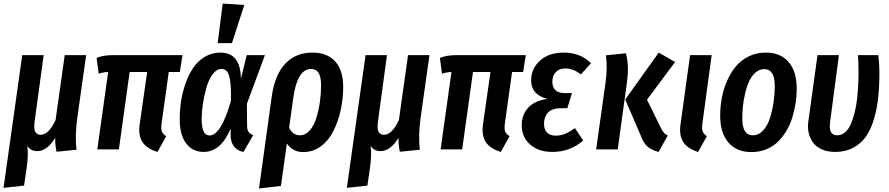

<svg xmlns="http://www.w3.org/2000/svg" viewBox="-32 -838 4984 1077"><path d="M401.9 -179.2Q387.7 -79.1 397 2L285.2 13.2Q276.4 -28.8 277.8 -64.9Q231.9 9.8 176.8 9.8Q141.1 9.8 121.1 -19Q128.4 28.8 117.2 106L103 203.1L-12.2 215.8L92.8 -528.8H212.9L162.1 -155.8Q156.7 -114.7 166 -98.4Q175.3 -82 195.8 -82Q241.7 -82 279.8 -165L331.1 -528.8H451.2Z M914.6 -434.1 874.5 -147Q870.1 -116.7 875.5 -101.6Q880.9 -86.4 900.4 -74.2L851.6 14.2Q792.5 -3.4 767.6 -40.5Q742.7 -77.6 751.5 -140.1L793.5 -434.1H695.3L634.8 0H513.7L574.7 -434.1Q552.2 -434.1 521.5 -424.8L509.8 -513.2Q545.9 -528.8 606.4 -528.8H991.7L976.6 -434.1Z M1217.3 -817.9 1338.4 -810.1 1269 -596.2H1189ZM1204.1 -543Q1317.9 -543 1319.3 -396L1352.1 -528.8H1454.1L1353 -255.9L1354 -130.9Q1354.5 -109.4 1362.8 -97.7Q1371.1 -85.9 1388.2 -80.1L1334 14.2Q1300.8 8.8 1281.2 -15.6Q1261.7 -40 1261.2 -81.1L1262.2 -117.2Q1207 14.2 1110.4 14.2Q1048.8 14.2 1012.5 -33Q976.1 -80.1 976.1 -168.9Q976.1 -219.2 983.6 -269.8Q991.2 -320.3 1008.8 -370.1Q1026.4 -419.9 1052 -457.8Q1077.6 -495.6 1116.9 -519.3Q1156.2 -543 1204.1 -543ZM1210 -451.2Q1182.6 -451.2 1160.4 -420.9Q1138.2 -390.6 1125.5 -345.5Q1112.8 -300.3 1106 -254.4Q1099.1 -208.5 1099.1 -170.9Q1099.1 -78.1 1143.1 -78.1Q1208 -78.1 1263.2 -272Q1265.1 -341.8 1259.5 -381.6Q1253.9 -421.4 1242.2 -436.3Q1230.5 -451.2 1210 -451.2Z M1720.7 -543Q1803.7 -543 1848.4 -493.2Q1893.1 -443.4 1893.1 -351.1Q1893.1 -284.7 1879.2 -220.9Q1865.2 -157.2 1838.6 -103.8Q1812 -50.3 1768.1 -17.6Q1724.1 15.1 1668.9 15.1Q1609.9 15.1 1577.1 -33.2L1543.9 205.1L1420.9 219.2L1492.7 -299.8Q1509.8 -418.9 1568.4 -481Q1627 -543 1720.7 -543ZM1649.9 -79.1Q1681.2 -79.1 1705.3 -106.4Q1729.5 -133.8 1742.7 -177.2Q1755.9 -220.7 1762.5 -267.1Q1769 -313.5 1769 -358.9Q1769 -407.2 1755.1 -429.2Q1741.2 -451.2 1712.9 -451.2Q1635.3 -451.2 1612.8 -287.1L1589.8 -122.1Q1609.4 -79.1 1649.9 -79.1Z M2327.6 -179.2Q2313.5 -79.1 2322.8 2L2210.9 13.2Q2202.1 -28.8 2203.6 -64.9Q2157.7 9.8 2102.5 9.8Q2066.9 9.8 2046.9 -19Q2054.2 28.8 2043 106L2028.8 203.1L1913.6 215.8L2018.6 -528.8H2138.7L2087.9 -155.8Q2082.5 -114.7 2091.8 -98.4Q2101.1 -82 2121.6 -82Q2167.5 -82 2205.6 -165L2256.8 -528.8H2377Z M2840.3 -434.1 2800.3 -147Q2795.9 -116.7 2801.3 -101.6Q2806.6 -86.4 2826.2 -74.2L2777.3 14.2Q2718.3 -3.4 2693.4 -40.5Q2668.5 -77.6 2677.2 -140.1L2719.2 -434.1H2621.1L2560.5 0H2439.5L2500.5 -434.1Q2478 -434.1 2447.3 -424.8L2435.5 -513.2Q2471.7 -528.8 2532.2 -528.8H2917.5L2902.3 -434.1Z M3065.4 14.2Q2989.7 14.2 2942.1 -27.1Q2894.5 -68.4 2894.5 -136.2Q2894.5 -193.8 2930.9 -233.9Q2967.3 -273.9 3039.6 -283.2Q2947.3 -305.7 2947.3 -387.2Q2947.3 -452.1 2996.6 -497.6Q3045.9 -543 3130.4 -543Q3224.6 -543 3283.2 -482.9L3226.6 -420.9Q3182.1 -454.1 3139.6 -454.1Q3104.5 -454.1 3085.4 -433.3Q3066.4 -412.6 3066.4 -380.9Q3066.4 -315.9 3135.3 -315.9H3176.3L3150.4 -231H3114.3Q3065.9 -231 3042.7 -207.3Q3019.5 -183.6 3019.5 -144Q3019.5 -112.3 3036.1 -94.7Q3052.7 -77.1 3085.4 -77.1Q3113.8 -77.1 3138.2 -87.4Q3162.6 -97.7 3193.4 -119.1L3239.3 -49.8Q3167.5 14.2 3065.4 14.2Z M3662.1 14.2Q3622.6 3.9 3599.4 -16.6Q3576.2 -37.1 3561 -80.1L3475.1 -279.8L3663.1 -543L3754.9 -490.2L3597.2 -278.8L3675.3 -120.1Q3684.1 -102.1 3693.1 -92.3Q3702.1 -82.5 3713.9 -78.1ZM3312 0 3364.3 -372.1Q3376 -456.1 3367.2 -527.8L3479 -539.1Q3498.5 -468.3 3483.9 -370.1L3433.1 0Z M3960 -528.8 3908.2 -147Q3903.8 -117.2 3909.2 -101.8Q3914.6 -86.4 3933.1 -74.2L3883.8 14.2Q3825.7 -3.4 3801 -40.5Q3776.4 -77.6 3785.2 -140.1L3838.9 -528.8Z M4183.1 15.1Q4100.6 15.1 4054.2 -38.3Q4007.8 -91.8 4007.8 -188Q4007.8 -238.8 4016.8 -288.1Q4025.9 -337.4 4046.1 -383.8Q4066.4 -430.2 4095.5 -465.3Q4124.5 -500.5 4167.7 -521.7Q4210.9 -543 4263.2 -543Q4345.7 -543 4391.4 -490.5Q4437 -438 4437 -340.8Q4437 -299.3 4430.7 -258.1Q4424.3 -216.8 4411.6 -176.5Q4398.9 -136.2 4377.9 -101.8Q4356.9 -67.4 4329.6 -41Q4302.2 -14.6 4264.6 0.2Q4227.1 15.1 4183.1 15.1ZM4190.9 -79.1Q4224.6 -79.1 4250 -107.7Q4275.4 -136.2 4288.6 -180.9Q4301.8 -225.6 4307.9 -269.8Q4314 -314 4314 -356Q4314 -450.2 4254.9 -450.2Q4227.5 -450.2 4205.6 -430.9Q4183.6 -411.6 4170.2 -381.8Q4156.7 -352.1 4147.7 -314Q4138.7 -275.9 4135.3 -240.7Q4131.8 -205.6 4131.8 -172.9Q4131.8 -79.1 4190.9 -79.1Z M4895 -528.8Q4900.9 -480.5 4900.9 -432.1Q4900.9 -356 4894.5 -293.7Q4888.2 -231.4 4871.1 -172.6Q4854 -113.8 4826.7 -73.7Q4799.3 -33.7 4755.1 -9.8Q4710.9 14.2 4652.8 14.2Q4609.4 14.2 4576.9 -0.7Q4544.4 -15.6 4527.3 -40.3Q4510.3 -64.9 4503.9 -94.2Q4497.6 -123.5 4502 -154.8L4553.7 -528.8H4673.8L4624 -150.9Q4614.7 -79.1 4664.1 -79.1Q4689 -79.1 4709 -96.4Q4729 -113.8 4741.5 -144Q4753.9 -174.3 4762.7 -209.5Q4771.5 -244.6 4775.9 -286.6Q4780.3 -328.6 4782 -362.5Q4783.7 -396.5 4783.7 -431.2Q4783.7 -488.8 4780.8 -528.8Z"/></svg>

Font: Fira Sans Compressed Medium
Style: Italic
Weight: 500
Width: 3
Italic angle: -8°
Designer: Carrois Corporate & Edenspiekermann AG
Foundry: Carrois Corporate GbR & Edenspiekermann AG
Version: Version 4.203;PS 004.203;hotconv 1.0.88;makeotf.lib2.5.64775